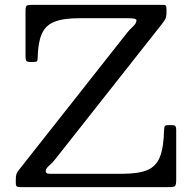

<svg xmlns="http://www.w3.org/2000/svg" viewBox="-20 -770 795 790"><path d="M114 -750C102 -750 94.2 -749 90.5 -747C86.8 -745 85 -738 85 -726V-538C85 -529.3 86 -523.3 88 -520C90 -516.7 95.7 -515 105 -515H114C123.3 -515 129.2 -515.8 131.5 -517.5C133.8 -519.2 135 -524.7 135 -534C136 -574.7 141.6 -606.8 151.8 -630.2C161.9 -653.8 179.2 -670.4 203.5 -680.2C227.8 -690.1 261.7 -695 305 -695H509C530.7 -695 541.5 -692.2 541.5 -686.5C541.5 -678.2 536.8 -669.7 527.2 -661C517.8 -652.3 509.3 -643.3 502 -634L56 -68.5C52 -63.5 49.2 -58.4 47.5 -53.2C45.8 -48.1 45 -40.7 45 -31V-17C45 -9.7 46.4 -5 49.2 -3C52.1 -1 57 0 64 0H674C688 0 696.7 -1.5 700 -4.5C703.3 -7.5 705 -15.7 705 -29V-234C705 -241.3 704.2 -246.7 702.5 -250C700.8 -253.3 696 -255 688 -255H670.5C663.2 -255 658.8 -253.2 657.5 -249.5C656.2 -245.8 655.3 -240.7 655 -234C654 -187.3 648.4 -151 638.2 -125C628.1 -99 610.9 -80.8 586.8 -70.5C562.6 -60.2 528.7 -55 485 -55H186C178.7 -55 173.8 -56 171.5 -58C169.2 -60 168 -62.7 168 -66C168 -73 172.8 -80.5 182.2 -88.5C191.8 -96.5 200.7 -106 209 -117L644.5 -669C649.8 -675.7 654.6 -682.3 658.8 -689C662.9 -695.7 665 -705 665 -717V-733C665 -739.7 664.2 -744.2 662.8 -746.5C661.2 -748.8 657.3 -750 651 -750Z"/></svg>

Font: Besley*
Style: Regular
Weight: 400
Designer: Owen Earl
Foundry: indestructible type*
Version: Version 3.000; ttfautohint (v1.8.3)